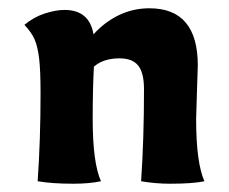

<svg xmlns="http://www.w3.org/2000/svg" viewBox="-20 -438 553 464"><path d="M71 0Q78 -100 78 -213Q78 -268 74.5 -297Q71 -326 63.5 -343Q56 -360 39 -378Q62 -397 88.5 -405.5Q115 -414 136 -414Q196 -414 206 -355Q233 -385 267.5 -401.5Q302 -418 341 -418Q458 -418 458 -280L456 -217L454 -150Q454 -45 474 0Q446 6 391 6Q356 6 321 0Q328 -102 328 -222Q328 -262 314 -279.5Q300 -297 269 -297Q230 -297 207 -277Q204 -225 204 -150Q204 -45 224 0Q196 6 157 6Q106 6 71 0Z"/></svg>

Font: Mirza
Style: Bold
Weight: 700
Designer: Arabic design by Kourosh Beigpour, Latin design by Eduardo Tunni, engineering by Lasse Fister
Version: Version 1.0010g